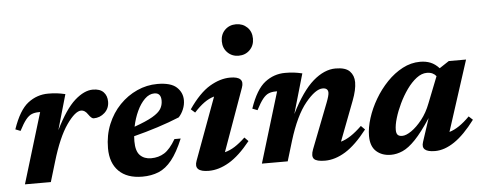

<svg xmlns="http://www.w3.org/2000/svg" viewBox="-49 -832 2425 967"><g transform="rotate(-5 1163.5 -348.0)"><path d="M150 -356H142.5Q123 -356 107.8 -350Q92.5 -344 77.5 -325.5Q62.5 -307 43.5 -270L18 -280Q50.5 -375 96 -410Q141.5 -445 198 -445Q222.5 -445 241.5 -442.8Q260.5 -440.5 284.5 -435L233.5 -257Q284.5 -360.5 332.5 -403Q380.5 -445.5 424 -445.5Q460 -445.5 477.8 -427Q495.5 -408.5 495.5 -378.5Q495.5 -344.5 471.8 -322.8Q448 -301 416 -301Q405 -301 390 -323Q375 -345.5 356.5 -345.5Q326 -345.5 282.5 -283.5Q239 -221.5 203 -100L173 0H42Z M843.5 -161.5Q815 -93 784.5 -55Q754 -17 717.5 -2Q681 13 635 13Q558 13 516.2 -28.5Q474.5 -70 474.5 -144.5Q474.5 -210 497.2 -265.2Q520 -320.5 559 -360.8Q598 -401 647.2 -423.2Q696.5 -445.5 750 -445.5Q818 -445.5 847.2 -418.5Q876.5 -391.5 876.5 -352.5Q876.5 -329 867.2 -306.8Q858 -284.5 843 -268.5Q792 -247.5 732 -228.2Q672 -209 611 -193.5Q610 -180.5 610 -168Q610 -118 631 -96.8Q652 -75.5 687 -75.5Q725 -75.5 754 -93.8Q783 -112 812 -161.5ZM731 -399.5Q705 -399.5 682.2 -377.2Q659.5 -355 642.8 -319Q626 -283 617.5 -241Q678 -262.5 709.8 -281Q741.5 -299.5 753 -318.2Q764.5 -337 764.5 -360Q764.5 -399.5 731 -399.5Z M1092.5 -631Q1092.5 -666.5 1115 -688.5Q1137.5 -710.5 1171 -710.5Q1205 -710.5 1227.5 -688.5Q1250 -666.5 1250 -631Q1250 -596.5 1227.5 -574Q1205 -551.5 1171 -551.5Q1137.5 -551.5 1115 -574Q1092.5 -596.5 1092.5 -631ZM913.5 -43 1029.5 -357.5Q1004 -350.5 979.2 -332.8Q954.5 -315 927.5 -285.5L907 -303.5Q961 -382 1014.2 -413.8Q1067.5 -445.5 1118.5 -445.5Q1193.5 -445.5 1173 -389.5L1059.5 -73.5Q1084.5 -79.5 1109.8 -95.5Q1135 -111.5 1163.5 -138.5L1182.5 -119Q1126 -48.5 1073.8 -17.8Q1021.5 13 971 13Q892.5 13 913.5 -43Z M1241.5 -270 1216 -280Q1248.5 -375 1294 -410Q1339.5 -445 1396 -445Q1420.5 -445 1439.5 -442.8Q1458.5 -440.5 1482.5 -435L1424.5 -234.5Q1480.5 -346.5 1537.2 -395.8Q1594 -445 1651 -445Q1701.5 -445 1722.5 -423.2Q1743.5 -401.5 1743.5 -367.5Q1743.5 -329.5 1723 -276L1646.5 -75.5Q1671.5 -82.5 1697.2 -99.5Q1723 -116.5 1753 -145.5L1772.5 -126Q1714.5 -51.5 1662 -19.2Q1609.5 13 1558.5 13Q1515.5 13 1502.8 -1.2Q1490 -15.5 1503 -49.5L1591.5 -277.5Q1605 -312.5 1605 -326.5Q1605 -350.5 1577.5 -350.5Q1541.5 -350.5 1490.5 -288.5Q1439.5 -226.5 1401 -101L1370.5 0H1240L1348 -356H1340.5Q1321 -356 1305.8 -350Q1290.5 -344 1275.5 -325.5Q1260.5 -307 1241.5 -270Z M2058 -38 2096.5 -155.5Q2051.5 -87 2016.5 -50.5Q1981.5 -14 1951.5 -0.8Q1921.5 12.5 1892 12.5Q1847 12.5 1818.2 -13.2Q1789.5 -39 1789.5 -91Q1789.5 -133 1804.8 -181Q1820 -229 1847 -275Q1874 -321 1910.2 -358.8Q1946.5 -396.5 1989.2 -419Q2032 -441.5 2078 -441.5Q2107.5 -441.5 2130.8 -432Q2154 -422.5 2174 -400.5L2222.5 -432.5H2310L2195 -76.5Q2243.5 -90.5 2298 -146L2318 -127.5Q2263.5 -55 2213 -21Q2162.5 13 2115 13Q2040.5 13 2058 -38ZM1926.5 -110.5Q1926.5 -92.5 1933.8 -85Q1941 -77.5 1956.5 -77.5Q1976 -77.5 2003.2 -96.2Q2030.5 -115 2057.5 -149Q2084.5 -183 2102 -229L2154.5 -362Q2147.5 -371.5 2135.8 -377.2Q2124 -383 2107 -383Q2080.5 -383 2054.5 -363Q2028.5 -343 2005.5 -310.8Q1982.5 -278.5 1964.8 -241.2Q1947 -204 1936.8 -169.5Q1926.5 -135 1926.5 -110.5Z"/></g></svg>

Font: Newsreader 16pt
Style: Bold Italic
Weight: 700
Italic angle: -17°
Designer: Hugues Gentile
Foundry: Production Type
Version: Version 1.003; ttfautohint (v1.8.3)